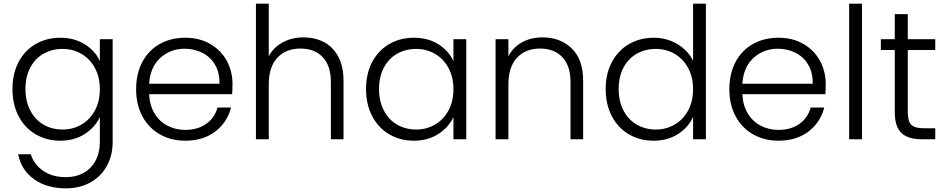

<svg xmlns="http://www.w3.org/2000/svg" viewBox="-20 -760 5160 1048"><path d="M525 -427V-546H595V14Q595 89 562.5 147Q530 205 472 236.5Q414 268 340 268Q235 268 165.5 218Q96 168 79 82H148Q166 139 216.5 173Q267 207 340 207Q393 207 435 184.5Q477 162 501 118Q525 74 525 14V-121Q499 -65 442.5 -28.5Q386 8 309 8Q234 8 174.5 -27Q115 -62 81.5 -126Q48 -190 48 -274Q48 -358 81.5 -421.5Q115 -485 174.5 -519.5Q234 -554 309 -554Q386 -554 443 -518Q500 -482 525 -427ZM322 -493Q264 -493 218 -467Q172 -441 145.5 -391.5Q119 -342 119 -274Q119 -207 145.5 -156.5Q172 -106 218 -79.5Q264 -53 322 -53Q378 -53 424.5 -80Q471 -107 498 -157Q525 -207 525 -273Q525 -339 498 -389Q471 -439 424.5 -466Q378 -493 322 -493Z M1247 -246H794Q797 -184 824 -140Q851 -96 895 -73.5Q939 -51 991 -51Q1059 -51 1105.5 -84Q1152 -117 1167 -173H1241Q1221 -93 1155.5 -42.5Q1090 8 991 8Q914 8 853 -26.5Q792 -61 757.5 -124.5Q723 -188 723 -273Q723 -358 757 -422Q791 -486 852 -520Q913 -554 991 -554Q1069 -554 1127.5 -520Q1186 -486 1217.5 -428.5Q1249 -371 1249 -301Q1249 -265 1247 -246ZM1178 -303Q1179 -364 1153.5 -407Q1128 -450 1084 -472Q1040 -494 988 -494Q910 -494 855 -444Q800 -394 794 -303Z M1855 -320V0H1786V-312Q1786 -401 1741.5 -448Q1697 -495 1620 -495Q1541 -495 1494 -445Q1447 -395 1447 -298V0H1377V-740H1447V-453Q1473 -502 1523.5 -529Q1574 -556 1637 -556Q1699 -556 1748.5 -530Q1798 -504 1826.5 -450.5Q1855 -397 1855 -320Z M2239 -554Q2317 -554 2373.5 -518Q2430 -482 2455 -426V-546H2525V0H2455V-121Q2429 -65 2372.5 -28.5Q2316 8 2238 8Q2164 8 2104.5 -27Q2045 -62 2011.5 -126Q1978 -190 1978 -274Q1978 -358 2011.5 -421.5Q2045 -485 2104.5 -519.5Q2164 -554 2239 -554ZM2252 -493Q2194 -493 2148 -467Q2102 -441 2075.5 -391.5Q2049 -342 2049 -274Q2049 -207 2075.5 -156.5Q2102 -106 2148 -79.5Q2194 -53 2252 -53Q2308 -53 2354.5 -80Q2401 -107 2428 -157Q2455 -207 2455 -273Q2455 -339 2428 -389Q2401 -439 2354.5 -466Q2308 -493 2252 -493Z M3163 -320V0H3094V-312Q3094 -401 3049.5 -448Q3005 -495 2928 -495Q2849 -495 2802 -445Q2755 -395 2755 -298V0H2685V-546H2755V-453Q2781 -503 2830 -529.5Q2879 -556 2941 -556Q3039 -556 3101 -495.5Q3163 -435 3163 -320Z M3548 -554Q3620 -554 3678 -519Q3736 -484 3763 -428V-740H3833V0H3763V-122Q3738 -65 3681 -28.5Q3624 8 3547 8Q3472 8 3412.5 -27Q3353 -62 3319.5 -126Q3286 -190 3286 -274Q3286 -358 3320 -421.5Q3354 -485 3413.5 -519.5Q3473 -554 3548 -554ZM3560 -493Q3502 -493 3456 -467Q3410 -441 3383.5 -391.5Q3357 -342 3357 -274Q3357 -207 3383.5 -156.5Q3410 -106 3456 -79.5Q3502 -53 3560 -53Q3616 -53 3662.5 -80Q3709 -107 3736 -157Q3763 -207 3763 -273Q3763 -339 3736 -389Q3709 -439 3662.5 -466Q3616 -493 3560 -493Z M4485 -246H4032Q4035 -184 4062 -140Q4089 -96 4133 -73.5Q4177 -51 4229 -51Q4297 -51 4343.5 -84Q4390 -117 4405 -173H4479Q4459 -93 4393.5 -42.5Q4328 8 4229 8Q4152 8 4091 -26.5Q4030 -61 3995.5 -124.5Q3961 -188 3961 -273Q3961 -358 3995 -422Q4029 -486 4090 -520Q4151 -554 4229 -554Q4307 -554 4365.5 -520Q4424 -486 4455.5 -428.5Q4487 -371 4487 -301Q4487 -265 4485 -246ZM4416 -303Q4417 -364 4391.5 -407Q4366 -450 4322 -472Q4278 -494 4226 -494Q4148 -494 4093 -444Q4038 -394 4032 -303Z M4685 -740V0H4615V-740Z M4935 -487V-148Q4935 -98 4954 -79Q4973 -60 5021 -60H5085V0H5010Q4936 0 4900 -34.5Q4864 -69 4864 -148V-487H4788V-546H4864V-683H4935V-546H5085V-487Z"/></svg>

Font: Poppins-Tabular Light
Style: Regular
Weight: 300
Designer: Ninad Kale (Devanagari), Jonny Pinhorn (Latin)
Foundry: Indian Type Foundry
Version: Version 4.004